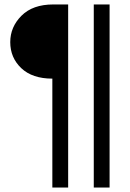

<svg xmlns="http://www.w3.org/2000/svg" viewBox="-20 -694 585 862"><path d="M286 148H215V-341Q125 -341 75.5 -388Q26 -435 26 -505Q26 -573 76.5 -623.5Q127 -674 219 -674H286ZM472 148H401V-674H472Z"/></svg>

Font: Hind Madurai
Style: Regular
Weight: 400
Designer: Jyotish Sonowal
Foundry: Indian Type Foundry
Version: Version 1.001;PS 1.0;hotconv 1.0.86;makeotf.lib2.5.63406; tt